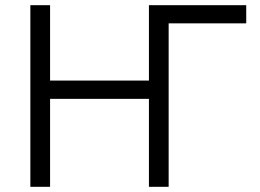

<svg xmlns="http://www.w3.org/2000/svg" viewBox="-20 -720 1001 740"><path d="M97 0V-700H173V-409.5H554V-700H929V-630H630V0H554V-339H173V0Z"/></svg>

Font: Geologica ExtraLight
Style: Regular
Weight: 200
Designer: Sindre Bremnes, Frode Helland
Foundry: Monokrom Skriftforlag AS
Version: Version 1.010; ttfautohint (v1.8.4.7-5d5b);gftools[0.9.28]